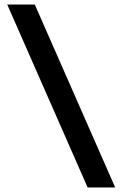

<svg xmlns="http://www.w3.org/2000/svg" viewBox="-20 -790 542 850"><path d="M368 40 12 -770H134L490 40Z"/></svg>

Font: Enso SemiBold
Style: Regular
Weight: 600
Designer: Coji Morishita
Foundry: UNDERFOREST DESIGN
Version: Version 1.000